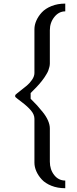

<svg xmlns="http://www.w3.org/2000/svg" viewBox="-20 -853 415 1040"><path d="M62.5 -338.4Q69.3 -345.2 89.6 -360.8Q109.9 -376.5 125.2 -389.2Q140.6 -401.9 153.6 -420.9Q166.5 -439.9 166.5 -457.5V-694.8Q166.5 -717.8 176.8 -741.2Q187 -764.6 206.3 -785.6Q225.6 -806.6 258.8 -820.1Q292 -833.5 333.5 -833.5V-791.5Q298.8 -791.5 274.4 -761Q250 -730.5 250 -689.5V-509.3Q250 -500.5 247.6 -490.5Q245.1 -480.5 241.9 -471.7Q238.8 -462.9 232.4 -452.4Q226.1 -441.9 221.2 -434.3Q216.3 -426.8 207.8 -416Q199.2 -405.3 194.3 -399.4Q189.5 -393.6 179.9 -383.5Q170.4 -373.5 167.2 -370.4Q164.1 -367.2 155.3 -358.4Q146.5 -349.6 146 -349.1V-317.9Q147.5 -316.4 151.4 -312.5Q169.4 -294.9 180.9 -282.2Q192.4 -269.5 211.2 -246.3Q230 -223.1 240 -200.2Q250 -177.2 250 -157.2V22.9Q250 64.9 273.4 95Q296.9 125 333.5 125V166.5Q292 166.5 258.8 153.3Q225.6 140.1 206.3 119.1Q187 98.1 176.8 74.7Q166.5 51.3 166.5 28.3V-209.5Q166.5 -232.4 147.9 -254.4Q129.4 -276.4 98.9 -299.3Q68.4 -322.3 62.5 -328.1Z"/></svg>

Font: Resagnicto
Style: Regular
Weight: 500
Version: Version 0.9991